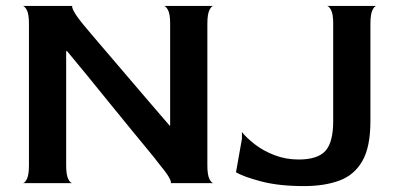

<svg xmlns="http://www.w3.org/2000/svg" viewBox="-20 -620 1342 650"><path d="M57 0Q64 0 71 -14Q78 -28 78 -60V-540Q78 -572 71 -585.5Q64 -599 57 -600H225Q222 -598 229 -583.5Q236 -569 261 -538Q268 -529 289.5 -504Q311 -479 342 -442.5Q373 -406 409.5 -363.5Q446 -321 483 -277.5Q520 -234 554 -195H556V-540Q556 -572 549 -585.5Q542 -599 535 -600H703Q696 -600 689 -586Q682 -572 682 -539V-60Q682 -28 689 -14Q696 0 703 0H558Q561 -2 553.5 -17Q546 -32 521 -62Q507 -81 480 -113.5Q453 -146 419.5 -187Q386 -228 349 -273.5Q312 -319 275.5 -364Q239 -409 207 -447H204V-60Q204 -28 211 -14Q218 0 225 0ZM1009 10Q924 10 863.5 -6Q803 -22 779 -37L799 -150V-173Q814 -154 842 -132Q870 -110 908.5 -95Q947 -80 991 -80Q1055 -80 1081.5 -109Q1108 -138 1108 -210V-540Q1108 -572 1101 -585.5Q1094 -599 1087 -600H1255Q1248 -600 1241 -586Q1234 -572 1234 -539V-210Q1234 -122 1206.5 -74.5Q1179 -27 1128.5 -8.5Q1078 10 1009 10Z"/></svg>

Font: Red Rose Medium
Style: Regular
Weight: 500
Designer: Jaikishan Patel
Version: Version 2.000